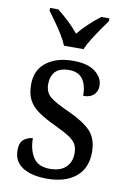

<svg xmlns="http://www.w3.org/2000/svg" viewBox="-87 -820 593 883"><g transform="rotate(10 209.0 -378.0)"><path d="M196 10Q124 10 82 -16.5Q40 -43 40 -95Q40 -134 60.5 -148Q81 -162 100 -162Q100 -109 123 -73Q146 -37 201 -37Q250 -37 275.5 -61.5Q301 -86 301 -128Q301 -152 291.5 -169Q282 -186 258 -201.5Q234 -217 191 -237Q142 -260 110.5 -282Q79 -304 64 -332.5Q49 -361 49 -404Q49 -472 96.5 -508.5Q144 -545 221 -545Q290 -545 325 -517.5Q360 -490 360 -453Q360 -426 343 -410Q326 -394 294 -394Q294 -445 273.5 -472.5Q253 -500 211 -500Q166 -500 146 -478Q126 -456 126 -420Q126 -381 152 -360Q178 -339 239 -312Q312 -279 345.5 -244Q379 -209 379 -146Q379 -70 329.5 -30Q280 10 196 10ZM167 -606Q158 -629 141.5 -655.5Q125 -682 106.5 -708Q88 -734 74 -753V-766H112Q138 -746 164.5 -721Q191 -696 212 -670Q233 -696 260 -721Q287 -746 313 -766H351V-753Q337 -734 319 -708Q301 -682 284.5 -655.5Q268 -629 258 -606Z"/></g></svg>

Font: Noto Serif Tamil SemiCondensed
Style: Regular
Weight: 400
Width: 4
Designer: Indian Type Foundry, Tom Grace, and the Monotype Design Team
Foundry: Monotype Imaging Inc.
Version: Version 2.004; ttfautohint (v1.8.4.7-5d5b)